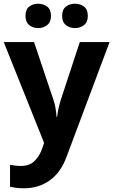

<svg xmlns="http://www.w3.org/2000/svg" viewBox="-20 -772 609 1032"><path d="M0 -546H163L266 -239Q274 -217 278 -193.5Q282 -170 284 -144H287Q290 -170 295.5 -193.5Q301 -217 308 -239L409 -546H569L338 70Q307 155 247.5 197.5Q188 240 110 240Q85 240 66.5 237.5Q48 235 34 232V114Q45 116 60.5 118Q76 120 93 120Q140 120 167.5 91.5Q195 63 208 23L217 -4ZM117 -686Q117 -721 137 -736.5Q157 -752 184.9 -752Q212.8 -752 233.4 -736.6Q254 -721.2 254 -686.4Q254 -653 233.4 -637Q212.8 -621 184.9 -621Q157 -621 137 -637.2Q117 -653.5 117 -686ZM314 -686Q314 -721 334.1 -736.5Q354.3 -752 382.6 -752Q411 -752 431.5 -736.6Q452 -721.2 452 -686.4Q452 -653 431.4 -637Q410.9 -621 383 -621Q354.5 -621 334.2 -637.2Q314 -653.5 314 -686Z"/></svg>

Font: Noto Sans New Tai Lue
Style: Regular
Weight: 400
Designer: Monotype Design Team
Foundry: Monotype Imaging Inc.
Version: Version 2.003